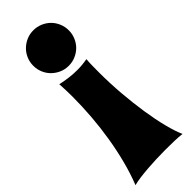

<svg xmlns="http://www.w3.org/2000/svg" viewBox="-251 -542 788 788"><g transform="rotate(-45 143.5 -148.0)"><path d="M-1 225.1Q17.6 178.2 31.5 124.8Q45.4 71.3 54.7 14.6Q64 -42 68.6 -100.3Q73.2 -158.7 73.2 -215.8Q73.2 -234.9 72.5 -252.9Q71.8 -271 70.8 -289.1Q94.2 -283.7 117.9 -280.8Q141.6 -277.8 165 -277.8Q192.4 -277.8 222.2 -283.2Q220.7 -264.2 220.5 -245.4Q220.2 -226.6 220.2 -208Q220.2 -145.5 225.3 -83Q230.5 -20.5 239 35.4Q247.6 91.3 259.3 137.5Q271 183.6 284.2 212.9Q265.6 210.4 241 209.7Q216.3 209 187 209Q162.1 209 135.5 210Q108.9 210.9 84 212.9Q59.1 214.8 37.1 217.8Q15.1 220.7 -1 225.1ZM254.9 -418Q254.9 -396.5 246.8 -377.7Q238.8 -358.9 224.9 -345Q210.9 -331.1 192.1 -323Q173.3 -314.9 151.9 -314.9Q130.4 -314.9 111.8 -323Q93.3 -331.1 79.1 -345Q64.9 -358.9 56.9 -377.7Q48.8 -396.5 48.8 -418Q48.8 -439.5 56.9 -458.3Q64.9 -477.1 79.1 -491Q93.3 -504.9 111.8 -512.9Q130.4 -521 151.9 -521Q173.3 -521 192.1 -512.9Q210.9 -504.9 224.9 -491Q238.8 -477.1 246.8 -458.3Q254.9 -439.5 254.9 -418Z"/></g></svg>

Font: Spicy Rice
Style: Regular
Weight: 400
Version: Version 1.000